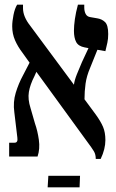

<svg xmlns="http://www.w3.org/2000/svg" viewBox="-20 -667 495 818"><path d="M19 0V-59H42Q57 -59 54 -80L41 -189Q35 -232 47 -271.5Q59 -311 78 -346L106 -400L76 -442Q56 -468 44 -495.5Q32 -523 32 -555Q32 -576 37.5 -603.5Q43 -631 53 -647H78V-632Q78 -596 109 -557L295 -306Q297 -324 307.5 -350.5Q318 -377 329 -402L357 -462L341 -465Q314 -470 304.5 -488Q295 -506 295 -536Q295 -557 299 -585.5Q303 -614 312 -647H339V-635Q339 -619 345 -607.5Q351 -596 365 -594L394 -589Q414 -586 427.5 -573Q441 -560 441 -522Q441 -501 437.5 -485.5Q434 -470 429 -449L395 -455L364 -378Q349 -343 344.5 -310.5Q340 -278 340 -244L388 -179Q409 -150 419 -126.5Q429 -103 429 -70Q429 -32 409 10H388Q388 -9 380 -22.5Q372 -36 351 -64L135 -361L127 -343Q108 -306 103 -275Q98 -244 110 -207L129 -141Q140 -110 145.5 -71.5Q151 -33 140 0ZM183 131 186 82H321L319 131Z"/></svg>

Font: Noto Serif Hebrew ExtraCondensed
Style: Bold
Weight: 700
Width: 2
Designer: Monotype Design Team
Foundry: Monotype Imaging Inc.
Version: Version 2.004; ttfautohint (v1.8.4.7-5d5b)